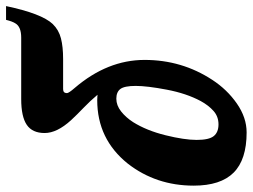

<svg xmlns="http://www.w3.org/2000/svg" viewBox="-130 -686 808 613"><g transform="rotate(-90 273.5 -380.0)"><path d="M294.9 -582Q282.2 -582 282.2 -569.8Q282.2 -564 298.8 -544.9Q388.2 -440.4 388.2 -321.8Q388.2 -203.1 324.7 -106Q293.9 -58.6 249 -27.3Q204.1 3.9 156.7 3.9Q69.8 3.9 28.3 -37.6Q-13.2 -79.1 -13.2 -165Q-13.2 -285.2 57.1 -375.5Q135.3 -473.1 259.8 -473.1Q265.1 -473.1 269 -472.7Q272.9 -472.2 276.9 -472.2Q256.8 -496.1 235.4 -516.6Q213.9 -537.1 195.8 -556.6Q154.8 -601.6 154.8 -640.9Q154.8 -680.2 180.9 -698Q207 -715.8 263.2 -715.8H459.5Q494.1 -715.8 504.9 -734.4Q511.2 -744.1 516.1 -764.2H560.1Q536.1 -650.4 502.9 -615.2Q483.9 -595.7 457 -588.9Q430.2 -582 391.1 -582ZM145 -101.1Q157.2 -85.9 182.4 -85.9Q207.5 -85.9 225.3 -101.8Q243.2 -117.7 256.8 -142.6Q281.2 -188 293.2 -251Q305.2 -314 305.2 -350.1Q305.2 -386.2 295.4 -399.2Q285.6 -412.1 264.4 -412.1Q243.2 -412.1 223.9 -397Q204.6 -381.8 189.5 -358.4Q162.6 -315.4 147.7 -255.1Q132.8 -194.8 132.8 -155.5Q132.8 -116.2 145 -101.1Z"/></g></svg>

Font: UVF Lobster12
Style: Regular
Weight: 400
Designer: Pablo Impallari
Foundry: Pablo Impallari. www.impallari.com
Version: Version 1.004